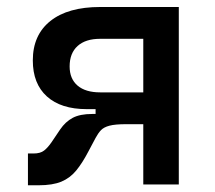

<svg xmlns="http://www.w3.org/2000/svg" viewBox="-20 -538 626 560"><path d="M232.9 -219.7Q157.7 -219.7 116.7 -256.8Q75.7 -293.9 75.7 -361.8Q75.7 -436 127 -476.8Q178.2 -517.6 272 -517.6H501.5V0H397.9V-175.8H347.7Q315.9 -175.8 299.3 -171.4Q282.7 -167 274.4 -158.2Q266.1 -149.4 258.8 -135.7L237.8 -96.2Q220.2 -62.5 202.4 -40.8Q184.6 -19 159.2 -8.3Q133.8 2.4 92.3 2.4H61.5V-90.3H77.6Q97.7 -90.3 108.6 -98.9Q119.6 -107.4 130.9 -124L155.3 -160.2Q170.9 -183.1 192.1 -194.3Q213.4 -205.6 249 -205.6H258.8V-219.7ZM397.9 -268.6V-424.8H272Q229.5 -424.8 206.3 -403.8Q183.1 -382.8 183.1 -344.2Q183.1 -308.1 206.3 -288.3Q229.5 -268.6 272 -268.6Z"/></svg>

Font: Cascadia Code NF
Style: Regular
Weight: 400
Monospace: yes
Designer: Aaron Bell
Foundry: Saja Typeworks
Version: Version 2404.023; ttfautohint (v1.8.4)